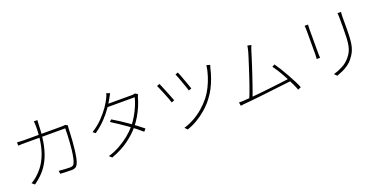

<svg xmlns="http://www.w3.org/2000/svg" viewBox="-17 -1648 5013 2530"><g transform="rotate(-20 2490.0 -383.5)"><path d="M488 -774Q487 -758 486 -738Q485 -718 484 -700Q479 -543 454.5 -429Q430 -315 388 -232.5Q346 -150 290.5 -91.5Q235 -33 169 13L131 -19Q149 -27 171 -43Q193 -59 210 -73Q255 -111 296 -163.5Q337 -216 370 -289.5Q403 -363 422.5 -463.5Q442 -564 443 -698Q443 -710 442.5 -723Q442 -736 441 -749.5Q440 -763 438 -774ZM842 -572Q840 -559 839 -548Q838 -537 837 -526Q836 -500 834 -452.5Q832 -405 827.5 -347Q823 -289 816 -231Q809 -173 799 -124.5Q789 -76 775 -49Q761 -21 740 -10.5Q719 0 685 0Q652 0 611 -2Q570 -4 529 -6L524 -49Q567 -45 606.5 -42.5Q646 -40 679 -40Q699 -40 714.5 -46Q730 -52 739 -70Q752 -96 762 -142Q772 -188 778.5 -244.5Q785 -301 789 -358Q793 -415 794.5 -464.5Q796 -514 796 -546H238Q205 -546 182 -545.5Q159 -545 136 -543V-590Q158 -588 183 -586.5Q208 -585 237 -585H756Q777 -585 789 -586Q801 -587 809 -589Z M1405 -450Q1454 -421 1505.5 -388Q1557 -355 1607 -319.5Q1657 -284 1703.5 -249.5Q1750 -215 1789 -182L1759 -148Q1723 -180 1677.5 -216Q1632 -252 1581 -288Q1530 -324 1478 -358.5Q1426 -393 1378 -423ZM1851 -643Q1847 -635 1843 -622.5Q1839 -610 1836 -604Q1822 -549 1796 -487.5Q1770 -426 1734.5 -365Q1699 -304 1655 -251Q1590 -171 1489 -97.5Q1388 -24 1247 27L1211 -5Q1295 -30 1371 -72Q1447 -114 1511 -166Q1575 -218 1622 -274Q1665 -326 1699.5 -386Q1734 -446 1759 -506Q1784 -566 1797 -618H1401L1421 -657H1766Q1783 -657 1794.5 -658.5Q1806 -660 1814 -664ZM1510 -779Q1502 -765 1493.5 -748.5Q1485 -732 1478 -720Q1451 -670 1407.5 -606Q1364 -542 1301 -475.5Q1238 -409 1152 -349L1117 -376Q1202 -429 1266.5 -495.5Q1331 -562 1375 -626Q1419 -690 1440 -737Q1445 -746 1452 -763.5Q1459 -781 1462 -796Z M2442 -730Q2450 -713 2463 -678Q2476 -643 2491 -602.5Q2506 -562 2518.5 -526Q2531 -490 2537 -472L2497 -458Q2492 -478 2479.5 -514Q2467 -550 2452.5 -590Q2438 -630 2425 -665Q2412 -700 2404 -716ZM2877 -678Q2874 -671 2871 -659Q2868 -647 2865 -639Q2850 -571 2826.5 -505.5Q2803 -440 2772 -379.5Q2741 -319 2699 -265Q2649 -198 2584.5 -142Q2520 -86 2449.5 -44.5Q2379 -3 2308 20L2274 -15Q2348 -37 2419 -76.5Q2490 -116 2552.5 -170Q2615 -224 2665 -287Q2706 -340 2739 -406Q2772 -472 2795.5 -545Q2819 -618 2829 -693ZM2163 -671Q2171 -653 2185.5 -618Q2200 -583 2216.5 -542Q2233 -501 2248 -463.5Q2263 -426 2272 -402L2231 -387Q2226 -405 2215.5 -434.5Q2205 -464 2191.5 -497.5Q2178 -531 2164.5 -563.5Q2151 -596 2140 -620.5Q2129 -645 2123 -656Z M3477 -739Q3471 -724 3464 -707.5Q3457 -691 3448 -661Q3441 -637 3427 -592Q3413 -547 3394.5 -490Q3376 -433 3355.5 -371.5Q3335 -310 3315 -252Q3295 -194 3279 -149Q3263 -104 3252 -79L3206 -78Q3218 -104 3235.5 -150.5Q3253 -197 3273.5 -255.5Q3294 -314 3314 -376.5Q3334 -439 3353 -496.5Q3372 -554 3386 -599.5Q3400 -645 3407 -669Q3415 -702 3418.5 -718Q3422 -734 3424 -750ZM3675 -394Q3701 -358 3733.5 -305Q3766 -252 3798.5 -194Q3831 -136 3857.5 -83.5Q3884 -31 3898 6L3855 25Q3842 -12 3817 -65.5Q3792 -119 3761 -177Q3730 -235 3697.5 -287.5Q3665 -340 3638 -375ZM3144 -85Q3181 -88 3234.5 -92Q3288 -96 3351.5 -102.5Q3415 -109 3480 -116.5Q3545 -124 3606 -131Q3667 -138 3716.5 -144.5Q3766 -151 3796 -155L3812 -117Q3780 -113 3728 -107Q3676 -101 3613.5 -94Q3551 -87 3485 -79Q3419 -71 3355 -64Q3291 -57 3237 -51.5Q3183 -46 3146 -43Q3127 -42 3110 -39.5Q3093 -37 3072 -34L3064 -83Q3084 -82 3104 -83Q3124 -84 3144 -85Z M4735 -745Q4734 -728 4732.5 -709Q4731 -690 4731 -669Q4731 -654 4731 -627.5Q4731 -601 4731 -575.5Q4731 -550 4731 -535Q4731 -438 4726.5 -372.5Q4722 -307 4710.5 -263Q4699 -219 4680.5 -185Q4662 -151 4636 -119Q4605 -78 4564 -49.5Q4523 -21 4481 -2.5Q4439 16 4402 29L4368 -6Q4432 -24 4495.5 -57Q4559 -90 4605 -146Q4633 -179 4650 -214Q4667 -249 4675.5 -293Q4684 -337 4687 -396Q4690 -455 4690 -535Q4690 -551 4690 -577Q4690 -603 4690 -629Q4690 -655 4690 -669Q4690 -690 4689 -709Q4688 -728 4686 -745ZM4270 -737Q4269 -726 4268 -704.5Q4267 -683 4267 -669Q4267 -665 4267 -641Q4267 -617 4267 -582.5Q4267 -548 4267 -508.5Q4267 -469 4267 -433.5Q4267 -398 4267 -372Q4267 -346 4267 -339Q4267 -320 4268 -300.5Q4269 -281 4270 -271H4222Q4223 -281 4224.5 -299.5Q4226 -318 4226 -339Q4226 -346 4226 -372Q4226 -398 4226 -433.5Q4226 -469 4226 -508.5Q4226 -548 4226 -582.5Q4226 -617 4226 -641Q4226 -665 4226 -669Q4226 -683 4225 -704.5Q4224 -726 4222 -737Z"/></g></svg>

Font: Noto Sans JP Thin ExtraLight
Style: Regular
Weight: 250
Version: Version 2.004-H2;hotconv 1.0.118;makeotfexe 2.5.65603